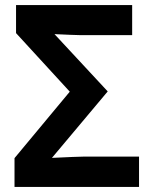

<svg xmlns="http://www.w3.org/2000/svg" viewBox="-20 -734 598 754"><path d="M37 0H526V-119H309C291 -119 250 -117 184 -114L403 -375L194 -600C242 -598 276 -596 296 -596H499V-714H43V-604L254 -374L37 -113Z"/></svg>

Font: Kathrein 75 Bold
Style: Regular
Weight: 700
Designer: Lazydogs Typefoundry, based on Open Sans by Ascender Corporation
Foundry: Lazydogs Typefoundry
Version: Version 1.003;PS 001.003;hotconv 1.0.88;makeotf.lib2.5.64775